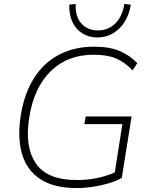

<svg xmlns="http://www.w3.org/2000/svg" viewBox="-20 -951 763 979"><path d="M372 8Q256 8 186.5 -37Q117 -82 92.5 -165.5Q68 -249 86 -363Q104 -475 153.5 -553Q203 -631 281 -672Q359 -713 460 -713Q538 -713 590 -691Q642 -669 680 -629L656 -592Q616 -634 571.5 -653Q527 -672 457 -672Q324 -672 238.5 -588Q153 -504 129 -352Q105 -202 163 -117.5Q221 -33 371 -33Q428 -33 479 -44Q530 -55 578 -77L560 -38L604 -318H410L417 -357H651L601 -44Q574 -28 535 -16.5Q496 -5 453.5 1.5Q411 8 372 8ZM476 -760Q434 -760 401 -780Q368 -800 350 -837.5Q332 -875 333 -927L366 -931Q363 -867 394.5 -831.5Q426 -796 479 -796Q532 -796 568 -831.5Q604 -867 614 -931L647 -927Q634 -849 587 -804.5Q540 -760 476 -760Z"/></svg>

Font: Mulish ExtraLight
Style: Italic
Weight: 200
Italic angle: -9°
Designer: Vernon Adams
Foundry: Vernon Adams
Version: Version 3.603